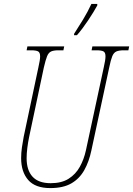

<svg xmlns="http://www.w3.org/2000/svg" viewBox="-20 -951 680 981"><path d="M237 10Q160 10 124 -31.5Q88 -73 88 -143Q88 -170 92 -198Q96 -226 101 -252L176 -606Q185 -645 185 -663Q185 -683 174.5 -688.5Q164 -694 139 -694H116L120 -714H308L304 -694H279Q254 -694 241 -688Q228 -682 220.5 -663.5Q213 -645 204 -606L129 -252Q123 -223 119.5 -194.5Q116 -166 116 -143Q116 -81 146.5 -48Q177 -15 239 -15Q295 -15 331 -38Q367 -61 388 -99Q409 -137 419 -183L510 -606Q519 -645 519 -663Q519 -683 508.5 -688.5Q498 -694 473 -694H448L452 -714H640L636 -694H613Q588 -694 574.5 -688Q561 -682 553.5 -663.5Q546 -645 538 -606L447 -183Q435 -125 410.5 -81.5Q386 -38 344.5 -14Q303 10 237 10ZM358 -771 359 -779Q380 -811 404 -850.5Q428 -890 447 -931H477V-923Q459 -890 430 -846.5Q401 -803 373 -771Z"/></svg>

Font: Noto Serif ExtraCondensed Thin
Style: Italic
Weight: 100
Width: 2
Italic angle: -12°
Designer: Monotype Design Team
Foundry: Monotype Imaging Inc.
Version: Version 2.013